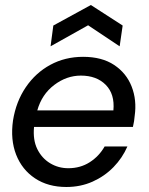

<svg xmlns="http://www.w3.org/2000/svg" viewBox="-20 -735 597 767"><path d="M245 12Q172 12 120 -22.5Q68 -57 44.5 -117Q21 -177 32 -254Q44 -329 83 -386.5Q122 -444 181 -476Q240 -508 312 -508Q387 -508 436 -475.5Q485 -443 506 -389Q527 -335 518 -272Q517 -261 515.5 -250.5Q514 -240 511 -228H116Q111 -176 129 -139.5Q147 -103 180 -83Q213 -63 253 -63Q301 -63 338.5 -87Q376 -111 398 -150H489Q469 -104 433.5 -67.5Q398 -31 350 -9.5Q302 12 245 12ZM303 -433Q246 -433 196.5 -395.5Q147 -358 129 -294H433Q439 -359 402.5 -396Q366 -433 303 -433ZM182 -550 193 -633 343 -715 470 -633 458 -550 332 -634Z"/></svg>

Font: Host Grotesk
Style: Italic
Weight: 400
Italic angle: -8°
Designer: Doğukan Karapınar based on Poppins by Indian Type Foundry, Jonny Pinhorn
Foundry: Element Type
Version: Version 1.001; ttfautohint (v1.8.4.7-5d5b)